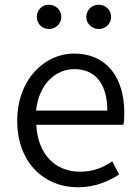

<svg xmlns="http://www.w3.org/2000/svg" viewBox="-20 -781 589 814"><path d="M310 13C384 13 439 -12 485 -41L456 -97C415 -69 373 -53 319 -53C211 -53 139 -132 134 -252H503C506 -266 507 -283 507 -301C507 -457 429 -554 294 -554C170 -554 53 -445 53 -269C53 -92 167 13 310 13ZM133 -312C144 -423 215 -488 295 -488C383 -488 435 -427 435 -312ZM187 -658C217 -658 240 -681 240 -709C240 -738 217 -761 187 -761C158 -761 136 -738 136 -709C136 -681 158 -658 187 -658ZM399 -658C428 -658 451 -681 451 -709C451 -738 428 -761 399 -761C369 -761 346 -738 346 -709C346 -681 369 -658 399 -658Z"/></svg>

Font: ChiuKong Gothic MN Normal
Style: Regular
Weight: 350
Designer: Ryoko NISHIZUKA 西塚涼子 (kana, bopomofo & ideographs); Paul D. Hunt (Latin, Greek & Cyrillic); Sandoll Communications 산돌커뮤니
Foundry: Adobe
Version: Version 1.300